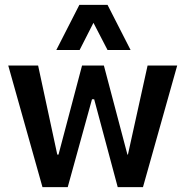

<svg xmlns="http://www.w3.org/2000/svg" viewBox="-20 -771 764 791"><path d="M155 0 14 -501H137L216 -134H221L318 -501H408L505 -134H507L588 -501H710L569 0H465L368 -362H359L259 0ZM212 -565 307 -751H423L518 -565H423L365 -677L308 -565Z"/></svg>

Font: Nunito Sans 7pt Condensed
Style: Bold
Weight: 700
Width: 3
Designer: Vernon Adams
Foundry: Vernon Adams
Version: Version 3.101;gftools[0.9.27]